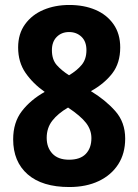

<svg xmlns="http://www.w3.org/2000/svg" viewBox="-20 -743 557 773"><path d="M259 10Q150 10 91.5 -41Q33 -92 33 -182Q33 -250 68 -295.5Q103 -341 160 -373Q112 -407 82.5 -450Q53 -493 53 -552Q53 -607 81 -645.5Q109 -684 155.5 -703.5Q202 -723 259 -723Q318 -723 364 -703.5Q410 -684 437 -645.5Q464 -607 464 -552Q464 -489 432 -447.5Q400 -406 346 -376Q404 -341 444 -296Q484 -251 484 -185Q484 -125 456 -81.5Q428 -38 377.5 -14Q327 10 259 10ZM258 -440Q290 -459 309 -482Q328 -505 328 -541Q328 -576 308 -595Q288 -614 258 -614Q228 -614 208.5 -594.5Q189 -575 189 -541Q189 -503 208.5 -481Q228 -459 258 -440ZM258 -100Q303 -100 325.5 -123.5Q348 -147 348 -187Q348 -220 326.5 -248Q305 -276 254 -310Q213 -286 190.5 -257Q168 -228 168 -188Q168 -149 191 -124.5Q214 -100 258 -100Z"/></svg>

Font: Noto Sans Devanagari UI SemiCondensed
Style: Bold
Weight: 700
Width: 4
Designer: Jelle Bosma - Monotype Design Team
Foundry: Monotype Imaging Inc.
Version: Version 2.004; ttfautohint (v1.8.4.7-5d5b)